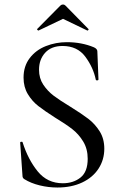

<svg xmlns="http://www.w3.org/2000/svg" viewBox="-20 -824 539 856"><path d="M294 -348Q344 -317 373.5 -294.5Q403 -272 424 -239Q445 -206 445 -161Q445 -112 419.5 -72.5Q394 -33 346.5 -10.5Q299 12 236 12Q196 12 157 2.5Q118 -7 89 -25Q84 -28 82 -32Q80 -36 80 -44L70 -187Q69 -191 74.5 -192Q80 -193 81 -189Q105 -113 148 -60Q191 -7 260 -7Q307 -7 339 -32.5Q371 -58 371 -116Q371 -160 351 -193Q331 -226 302 -248.5Q273 -271 225 -300Q178 -330 150.5 -351.5Q123 -373 104 -404.5Q85 -436 85 -478Q85 -529 112.5 -565Q140 -601 184.5 -618.5Q229 -636 278 -636Q344 -636 399 -613Q414 -606 414 -595L419 -470Q419 -466 413.5 -465.5Q408 -465 407 -469Q396 -523 360.5 -571Q325 -619 259 -619Q209 -619 181.5 -589Q154 -559 154 -513Q154 -475 173 -446.5Q192 -418 219 -397.5Q246 -377 294 -348ZM261 -804Q267 -804 272 -799L374 -695Q375 -695 375 -693Q375 -691 372.5 -689Q370 -687 369 -688L261 -740L152 -688Q150 -687 147 -690.5Q144 -694 146 -695L249 -799Q254 -804 261 -804Z"/></svg>

Font: Cormorant Garamond Medium
Style: Regular
Weight: 500
Designer: Christian Thalmann (Catharsis Fonts)
Foundry: Catharsis Fonts
Version: Version 4.000